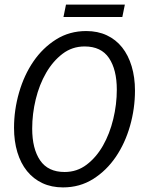

<svg xmlns="http://www.w3.org/2000/svg" viewBox="-20 -803 640 835"><path d="M254 12Q204 12 164.5 -6.5Q125 -25 97.5 -59Q70 -93 55.5 -141Q41 -189 41 -247Q41 -325 63 -401Q85 -477 125.5 -536Q166 -595 224 -631.5Q282 -668 355 -668Q405 -668 444.5 -649.5Q484 -631 511 -597Q538 -563 552.5 -515Q567 -467 567 -409Q567 -331 545.5 -255.5Q524 -180 483.5 -120.5Q443 -61 385 -24.5Q327 12 254 12ZM261 -55Q315 -55 357 -87Q399 -119 428 -170Q457 -221 472.5 -285Q488 -349 488 -413Q488 -500 454 -550.5Q420 -601 348 -601Q294 -601 252 -569Q210 -537 180.5 -486Q151 -435 135.5 -371.5Q120 -308 120 -244Q120 -156 154.5 -105.5Q189 -55 261 -55ZM256 -729 267 -783H523L512 -729Z"/></svg>

Font: Source Code Pro
Style: Italic
Weight: 400
Italic angle: -11°
Monospace: yes
Designer: Paul D. Hunt, Teo Tuominen
Foundry: Adobe Systems Incorporated
Version: Version 1.050;PS 1.000;hotconv 16.6.51;makeotf.lib2.5.65220